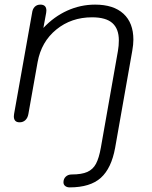

<svg xmlns="http://www.w3.org/2000/svg" viewBox="-20 -520 659 832"><path d="M255 270Q255 255 265 245.5Q275 236 291 236Q334 236 358.5 225Q383 214 396 189.5Q409 165 417 120L491 -299Q495 -322 495 -345Q495 -395 467 -420Q439 -445 379 -445Q289 -445 224 -392Q159 -339 143 -251L103 -26Q100 -9 90 0.5Q80 10 65 10Q40 10 40 -16Q40 -22 41 -26L119 -464Q121 -481 130.5 -490.5Q140 -500 155 -500Q181 -500 181 -474Q181 -468 180 -464L168 -399Q214 -448 271.5 -474Q329 -500 392 -500Q472 -500 515 -460.5Q558 -421 558 -348Q558 -327 553 -299L479 120Q463 209 417 250.5Q371 292 282 292Q270 292 262.5 286Q255 280 255 270Z"/></svg>

Font: Kodchasan Light
Style: Italic
Weight: 300
Italic angle: -10°
Version: Version 1.000; ttfautohint (v1.6)